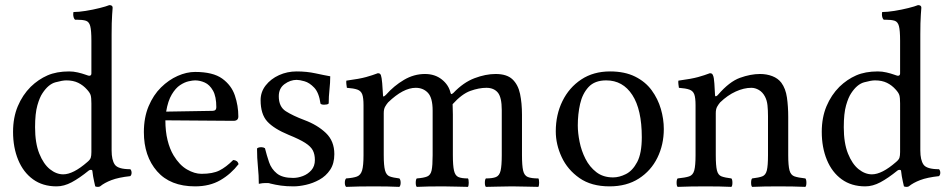

<svg xmlns="http://www.w3.org/2000/svg" viewBox="-20 -728 3706 750"><path d="M327 -62Q290 -32 260 -16Q230 0 201 0Q147 0 109 -27.5Q71 -55 51 -103.5Q31 -152 31 -213Q31 -269 49.5 -313Q68 -357 100 -389Q130 -418 165.5 -433.5Q201 -449 250 -449Q267 -449 284 -445Q301 -441 313.5 -436.5Q326 -432 328 -432Q337 -432 337 -441V-569Q337 -609 332.5 -626Q328 -643 315.5 -647Q303 -651 280 -651H273Q266 -658 266 -673Q266 -675 266.5 -677.5Q267 -680 267 -681Q287 -681 315 -685.5Q343 -690 369 -696.5Q395 -703 407 -708Q420 -708 420 -698Q420 -698 418 -670Q416 -642 416 -593V-140Q416 -103 428.5 -85Q441 -67 489 -67Q494 -62 494 -53Q494 -45 489 -40Q443 -35 415.5 -24.5Q388 -14 371 0Q368 2 362 2Q356 2 352 0Q352 0 347.5 -20Q343 -40 341 -59Q341 -64 336 -64.5Q331 -65 327 -62ZM337 -134V-324Q337 -347 334 -356.5Q331 -366 320 -378Q305 -395 285.5 -404.5Q266 -414 239 -414Q224 -414 196.5 -406.5Q169 -399 146 -364Q135 -348 126 -316.5Q117 -285 117 -231Q117 -169 133.5 -128Q150 -87 175 -67Q200 -47 227 -47Q266 -47 321 -95Q332 -104 334.5 -112Q337 -120 337 -134Z M742 0Q645 0 593.5 -59Q542 -118 542 -212Q542 -269 560.5 -313Q579 -357 609 -386.5Q639 -416 674 -431.5Q709 -447 742 -447Q812 -447 848 -421Q884 -395 897.5 -355Q911 -315 911 -273Q911 -256 892 -256L626 -258Q626 -215 634.5 -180.5Q643 -146 658 -121Q681 -83 710.5 -66Q740 -49 767 -49Q811 -49 837 -62Q863 -75 891 -103Q908 -102 912 -87Q882 -48 840.5 -24Q799 0 742 0ZM629 -292 810 -295Q825 -295 825 -309Q825 -351 812 -374Q799 -397 780 -405.5Q761 -414 742 -414Q733 -414 717 -410.5Q701 -407 683.5 -395.5Q666 -384 651 -359Q636 -334 629 -292Z M984 -148Q989 -153 1001 -153Q1009 -153 1015 -149Q1022 -121 1031 -94.5Q1040 -68 1061.5 -50.5Q1083 -33 1125 -33Q1144 -33 1163.5 -40.5Q1183 -48 1196.5 -63.5Q1210 -79 1210 -103Q1210 -125 1202 -140.5Q1194 -156 1172 -170Q1150 -184 1108 -201Q1050 -225 1024 -253.5Q998 -282 998 -337Q998 -369 1018 -394.5Q1038 -420 1070 -434.5Q1102 -449 1139 -449Q1178 -449 1212.5 -441.5Q1247 -434 1270 -430Q1270 -405 1267 -378Q1264 -351 1264 -324Q1262 -321 1256.5 -320Q1251 -319 1246 -319Q1236 -319 1232 -323Q1226 -366 1207.5 -385.5Q1189 -405 1169.5 -410.5Q1150 -416 1139 -416Q1114 -416 1091.5 -399.5Q1069 -383 1069 -352Q1069 -311 1096.5 -293.5Q1124 -276 1169 -259Q1220 -240 1253 -208.5Q1286 -177 1286 -126Q1286 -89 1269.5 -64.5Q1253 -40 1227.5 -26Q1202 -12 1175 -6Q1148 0 1127 0Q1099 0 1077.5 -3Q1056 -6 1036 -11Q1031 -13 1026 -13Q1021 -13 1016 -13Q1006 -13 991 -10Q991 -42 987.5 -76.5Q984 -111 984 -148Z M1476 -358Q1476 -349 1480 -351.5Q1484 -354 1488 -358Q1519 -393 1558 -416Q1597 -439 1640 -439Q1679 -439 1706 -417.5Q1733 -396 1740 -365Q1742 -359 1745.5 -361Q1749 -363 1751 -365Q1790 -406 1833.5 -422.5Q1877 -439 1916 -439Q1960 -439 1982 -418Q2004 -397 2011.5 -361Q2019 -325 2019 -280V-122Q2019 -81 2023.5 -61.5Q2028 -42 2042 -36.5Q2056 -31 2083 -31Q2086 -27 2086 -14Q2086 -3 2083 2Q2062 2 2036 1Q2010 0 1980 0Q1950 0 1923.5 1Q1897 2 1878 2Q1874 -2 1874 -14Q1874 -27 1878 -31Q1904 -31 1917.5 -36.5Q1931 -42 1935.5 -61.5Q1940 -81 1940 -122V-298Q1940 -348 1924.5 -366.5Q1909 -385 1880 -385Q1851 -385 1817.5 -373Q1784 -361 1748 -321Q1748 -312 1748.5 -302Q1749 -292 1749 -281V-122Q1749 -81 1753.5 -61.5Q1758 -42 1770.5 -36.5Q1783 -31 1808 -31Q1811 -27 1811 -14Q1811 -3 1808 2Q1789 2 1764.5 1Q1740 0 1710 0Q1680 0 1653.5 0.5Q1627 1 1608 2Q1604 -2 1604 -14Q1604 -27 1608 -31Q1635 -33 1648.5 -38.5Q1662 -44 1666 -62.5Q1670 -81 1670 -122V-296Q1670 -346 1651.5 -365.5Q1633 -385 1604 -385Q1555 -385 1496 -328Q1490 -321 1484.5 -311.5Q1479 -302 1479 -286V-122Q1479 -81 1484 -62.5Q1489 -44 1502 -39Q1515 -34 1540 -31Q1545 -26 1545 -14Q1545 -3 1540 2Q1518 1 1494 0.5Q1470 0 1440 0Q1410 0 1382.5 0.5Q1355 1 1332 2Q1327 -3 1327 -14Q1327 -26 1332 -31Q1360 -33 1374.5 -38.5Q1389 -44 1394.5 -62.5Q1400 -81 1400 -122V-317Q1400 -346 1395 -359.5Q1390 -373 1376 -378Q1362 -383 1335 -385Q1334 -390 1333 -399.5Q1332 -409 1333 -413Q1385 -420 1410 -427Q1435 -434 1456 -442Q1462 -442 1464.5 -439.5Q1467 -437 1468 -434Q1471 -426 1473 -403Q1475 -380 1476 -358Z M2573 -224Q2573 -163 2548 -112Q2523 -61 2475.5 -30.5Q2428 0 2361 0Q2290 0 2243.5 -32.5Q2197 -65 2174 -114.5Q2151 -164 2151 -215Q2151 -280 2177 -333Q2203 -386 2250.5 -417.5Q2298 -449 2363 -449Q2420 -449 2460.5 -429Q2501 -409 2525.5 -375.5Q2550 -342 2561.5 -302.5Q2573 -263 2573 -224ZM2348 -414Q2303 -414 2279 -388Q2255 -362 2246 -322Q2237 -282 2237 -238Q2237 -209 2244 -174Q2251 -139 2267 -107.5Q2283 -76 2309.5 -55.5Q2336 -35 2375 -35Q2399 -35 2425 -48Q2451 -61 2469 -95Q2487 -129 2487 -192Q2487 -300 2450 -357Q2413 -414 2348 -414Z M2785 -358Q2829 -409 2870.5 -424Q2912 -439 2949 -439Q2975 -439 2997 -430.5Q3019 -422 3032 -405Q3049 -382 3054 -347Q3059 -312 3059 -271V-122Q3059 -81 3064 -62.5Q3069 -44 3083.5 -39Q3098 -34 3126 -31Q3130 -27 3130 -14Q3130 -2 3126 2Q3104 1 3077 0.5Q3050 0 3020 0Q2990 0 2965.5 0.5Q2941 1 2918 2Q2914 -2 2914 -14Q2914 -27 2918 -31Q2944 -34 2957.5 -39Q2971 -44 2975.5 -62.5Q2980 -81 2980 -122V-274Q2980 -297 2978 -316.5Q2976 -336 2968 -351Q2959 -368 2944.5 -376.5Q2930 -385 2915 -385Q2886 -385 2854 -370.5Q2822 -356 2793 -328Q2787 -321 2781.5 -311.5Q2776 -302 2776 -286V-122Q2776 -81 2780.5 -62.5Q2785 -44 2798.5 -39Q2812 -34 2837 -31Q2841 -27 2841 -14Q2841 -2 2837 2Q2815 1 2791 0.5Q2767 0 2737 0Q2707 0 2678.5 0.5Q2650 1 2627 2Q2623 -2 2623 -14Q2623 -27 2627 -31Q2657 -34 2672 -39Q2687 -44 2692 -62.5Q2697 -81 2697 -122V-317Q2697 -346 2692 -359.5Q2687 -373 2673 -378Q2659 -383 2632 -385Q2631 -390 2630 -399.5Q2629 -409 2630 -413Q2682 -420 2707 -427Q2732 -434 2753 -442Q2759 -442 2761.5 -439.5Q2764 -437 2765 -434Q2769 -426 2770.5 -402Q2772 -378 2773 -358Q2773 -351 2777 -352Q2781 -353 2785 -358Z M3486 -62Q3449 -32 3419 -16Q3389 0 3360 0Q3306 0 3268 -27.5Q3230 -55 3210 -103.5Q3190 -152 3190 -213Q3190 -269 3208.5 -313Q3227 -357 3259 -389Q3289 -418 3324.5 -433.5Q3360 -449 3409 -449Q3426 -449 3443 -445Q3460 -441 3472.5 -436.5Q3485 -432 3487 -432Q3496 -432 3496 -441V-569Q3496 -609 3491.5 -626Q3487 -643 3474.5 -647Q3462 -651 3439 -651H3432Q3425 -658 3425 -673Q3425 -675 3425.5 -677.5Q3426 -680 3426 -681Q3446 -681 3474 -685.5Q3502 -690 3528 -696.5Q3554 -703 3566 -708Q3579 -708 3579 -698Q3579 -698 3577 -670Q3575 -642 3575 -593V-140Q3575 -103 3587.5 -85Q3600 -67 3648 -67Q3653 -62 3653 -53Q3653 -45 3648 -40Q3602 -35 3574.5 -24.5Q3547 -14 3530 0Q3527 2 3521 2Q3515 2 3511 0Q3511 0 3506.5 -20Q3502 -40 3500 -59Q3500 -64 3495 -64.5Q3490 -65 3486 -62ZM3496 -134V-324Q3496 -347 3493 -356.5Q3490 -366 3479 -378Q3464 -395 3444.5 -404.5Q3425 -414 3398 -414Q3383 -414 3355.5 -406.5Q3328 -399 3305 -364Q3294 -348 3285 -316.5Q3276 -285 3276 -231Q3276 -169 3292.5 -128Q3309 -87 3334 -67Q3359 -47 3386 -47Q3425 -47 3480 -95Q3491 -104 3493.5 -112Q3496 -120 3496 -134Z"/></svg>

Font: Triodion
Style: Regular
Weight: 400
Version: Version 1.201; ttfautohint (v1.8.4.7-5d5b)